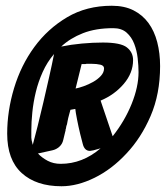

<svg xmlns="http://www.w3.org/2000/svg" viewBox="-20 -775 578 668"><path d="M194 -127Q106 -127 55.5 -173Q5 -219 5 -310Q5 -389 29 -468.5Q53 -548 99.5 -611.5Q146 -675 213.5 -715Q281 -755 369 -755Q413 -755 444.5 -739Q476 -723 496.5 -695Q517 -667 527 -628.5Q537 -590 537 -545Q537 -448 504 -371.5Q471 -295 420 -241Q369 -186 309 -156.5Q249 -127 194 -127ZM372 -301Q414 -354 438 -413.5Q462 -473 462 -524Q462 -546 459 -572.5Q456 -599 447 -622.5Q438 -646 420.5 -661.5Q403 -677 374 -677Q313 -677 268.5 -659.5Q224 -642 193 -613Q227 -620 265 -623.5Q303 -627 338 -627Q400 -627 421.5 -610Q443 -593 443 -566Q443 -521 410.5 -483Q378 -445 330 -425ZM94 -271Q101 -297 111 -336.5Q121 -376 131 -419.5Q141 -463 151 -507Q161 -551 168 -587Q144 -559 128.5 -524.5Q113 -490 104.5 -454.5Q96 -419 92.5 -384.5Q89 -350 89 -322V-296Q89 -289 94 -271ZM243 -467Q254 -469 271 -475Q288 -481 304 -490Q320 -499 331 -511Q342 -523 342 -537Q342 -547 329 -550Q316 -553 299 -553H281Q279 -552 273 -552H264ZM305 -252Q295 -250 293 -250Q274 -250 268 -274L259 -309Q253 -334 248 -359.5Q243 -385 242 -396L225 -393Q223 -385 220 -374.5Q217 -364 215 -353Q214 -349 213.5 -345Q213 -341 211 -337L209 -326Q209 -325 208 -324V-319Q207 -319 207 -317L200 -288Q197 -274 186.5 -264.5Q176 -255 162 -252L112 -241Q126 -226 146 -215.5Q166 -205 191 -205Q267 -205 330 -259Z"/></svg>

Font: Bangerz 2
Style: Regular
Weight: 400
Designer: vernon adams
Foundry: Vernon Adams
Version: Version 2.10;December 28, 2023;FontCreator 13.0.0.2683 64-bi